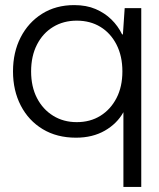

<svg xmlns="http://www.w3.org/2000/svg" viewBox="-20 -528 625 753"><path d="M464 205V-88Q439 -43 391 -15.5Q343 12 278 12Q203 12 147.5 -21.5Q92 -55 61.5 -114Q31 -173 31 -248Q31 -323 61 -381.5Q91 -440 145 -474Q199 -508 271 -508Q319 -508 355 -492.5Q391 -477 417 -451.5Q443 -426 459 -393H462L469 -496H534V205ZM281 -49Q334 -49 374 -74Q414 -99 437 -143.5Q460 -188 460 -248Q460 -308 437 -353Q414 -398 374 -422.5Q334 -447 281 -447Q229 -447 188.5 -422.5Q148 -398 125 -353Q102 -308 102 -248Q102 -188 125 -143.5Q148 -99 188.5 -74Q229 -49 281 -49Z"/></svg>

Font: DM Sans 36pt Light
Style: Regular
Weight: 300
Designer: Colophon Foundry, Jonny Pinhorn
Foundry: Colophon Foundry
Version: Version 4.004;gftools[0.9.30]